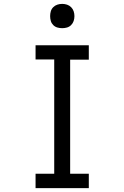

<svg xmlns="http://www.w3.org/2000/svg" viewBox="-20 -968 640 988"><path d="M163 0V-74H259V-662H163V-735H437V-661H341V-74H437V0ZM300 -823Q287 -823 275 -826.5Q263 -830 254 -839Q245 -848 241.5 -860Q238 -872 238 -885Q238 -898 241.5 -910Q245 -922 254 -931Q263 -940 275 -944Q287 -948 300 -948Q313 -948 325 -944Q337 -940 346 -931Q355 -922 359 -910Q363 -898 363 -885Q363 -872 359 -860Q355 -848 346 -839Q337 -830 325 -826.5Q313 -823 300 -823Z"/></svg>

Font: Zed Mono Extended
Style: Regular
Weight: 400
Width: 7
Monospace: yes
Designer: Belleve Invis
Foundry: Belleve Invis
Version: Version 1.0.0; ttfautohint (v1.8.4)